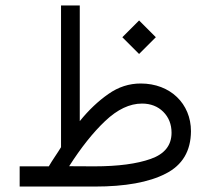

<svg xmlns="http://www.w3.org/2000/svg" viewBox="-20 -685 773 705"><path d="M429.2 -548.3 490.7 -486.8 552.2 -548.3 490.7 -609.9ZM52.2 -74.2V0H328.1C439.9 0 526.9 -15.6 588.4 -47.4C649.9 -78.6 680.7 -130.4 681.2 -203.1C681.2 -304.2 605.5 -378.4 496.6 -378.4C454.1 -378.4 414.6 -365.7 377.9 -339.8C340.8 -314 305.7 -280.8 272.9 -240.2V-665H204.1V-144.5C190.9 -122.6 172.4 -97.2 159.2 -74.2ZM501.5 -304.7C533.2 -304.7 559.6 -294.4 579.6 -274.4C599.6 -254.4 609.9 -228.5 609.9 -197.8C609.9 -151.4 584.5 -119.6 533.7 -101.6C482.9 -83.5 413.6 -74.2 326.2 -74.2L233.9 -74.7C277.3 -142.6 321.3 -198.2 366.2 -240.7C411.1 -283.2 456.1 -304.7 501.5 -304.7Z"/></svg>

Font: Vazirmatn Light
Style: Regular
Weight: 300
Designer: Saber Rastikerdar
Foundry: Saber Rastikerdar
Version: Version 33.003